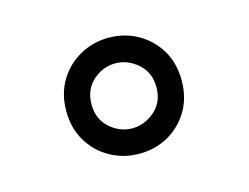

<svg xmlns="http://www.w3.org/2000/svg" viewBox="-49 -836 509 393"><g transform="rotate(-15 205.0 -640.0)"><path d="M205.2 -517.2Q171.9 -517.2 144.1 -532.6Q116.2 -548 99.4 -575.7Q82.5 -603.4 82.5 -640Q82.5 -676.6 99.2 -704.3Q115.9 -732 143.9 -747.5Q171.9 -763 204.8 -763Q238.1 -763 265.9 -747.6Q293.6 -732.1 310.3 -704.6Q327 -677.1 327 -640Q327 -603.4 310.4 -575.7Q293.8 -548 266.2 -532.6Q238.6 -517.2 205.2 -517.2ZM204.5 -571.2Q230.6 -571.2 252.1 -589.9Q273.5 -608.6 273.5 -639.6Q273.5 -671.4 252 -690.1Q230.5 -708.8 204.4 -708.8Q178.2 -708.8 157.1 -690.1Q136 -671.4 136 -639.6Q136 -608.6 157.1 -589.9Q178.2 -571.2 204.5 -571.2Z"/></g></svg>

Font: Mohave Light
Style: Regular
Weight: 300
Designer: Gumpita Rahayu
Foundry: Tokotype
Version: Version 2.003